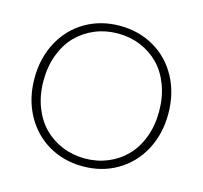

<svg xmlns="http://www.w3.org/2000/svg" viewBox="-104 -823 997 945"><g transform="rotate(15 395.0 -350.0)"><path d="M735.8 -350.1Q735.8 -246.6 691.7 -164.8Q647.5 -83 569.8 -37.6Q492.2 7.8 395 7.8Q297.9 7.8 220.2 -37.6Q142.6 -83 98.4 -164.8Q54.2 -246.6 54.2 -350.1Q54.2 -454.1 98.4 -535.9Q142.6 -617.7 220.2 -662.8Q297.9 -708 395 -708Q492.2 -708 569.8 -662.8Q647.5 -617.7 691.7 -535.9Q735.8 -454.1 735.8 -350.1ZM100.1 -350.1Q100.1 -277.8 123 -217.5Q146 -157.2 185.8 -116.9Q225.6 -76.7 279.5 -54.4Q333.5 -32.2 395 -32.2Q456.5 -32.2 510.5 -54.4Q564.5 -76.7 604 -117.2Q643.6 -157.7 666.3 -217.8Q689 -277.8 689 -350.1Q689 -422.9 666.3 -483.4Q643.6 -543.9 604 -584.2Q564.5 -624.5 510.7 -646.7Q457 -668.9 395 -668.9Q333 -668.9 279.3 -646.7Q225.6 -624.5 185.8 -584.2Q146 -543.9 123 -483.4Q100.1 -422.9 100.1 -350.1Z"/></g></svg>

Font: SVN-Poppins ExtraLight
Style: Regular
Weight: 200
Designer: Ninad Kale (Devanagari), Jonny Pinhorn (Latin)
Foundry: Indian Type Foundry
Version: Version 3.002 2017